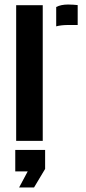

<svg xmlns="http://www.w3.org/2000/svg" viewBox="-20 -623 382 849"><path d="M228.5 -506.5V-592Q249 -603 281.5 -603Q293 -603 304 -602.2Q315 -601.5 323.5 -600.5V-512.5H283Q250.5 -512.5 228.5 -506.5ZM51.5 0V-600H169V0ZM64.5 206 102.5 135H47.5V40H179.5V124L130.5 206Z"/></svg>

Font: Big Shoulders Stencil Text
Style: Bold
Weight: 700
Designer: Patric King
Foundry: XO Type Co
Version: Version 1.000